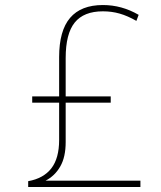

<svg xmlns="http://www.w3.org/2000/svg" viewBox="-20 -743 640 763"><path d="M92 -23Q153 -34 184 -74Q215 -114 215 -187V-335H108V-360H215V-516Q215 -621 258.5 -672Q302 -723 389 -723Q464 -723 531 -684L522 -660Q487 -680 455.5 -689Q424 -698 389 -698Q313 -698 277 -653.5Q241 -609 241 -512V-360H420V-335H241V-178Q241 -119 219.5 -81.5Q198 -44 161 -25H538V0H92Z"/></svg>

Font: Noto Sans Mono UI Thin
Style: Regular
Weight: 250
Monospace: yes
Designer: Monotype Design team
Foundry: Monotype Imaging Inc.
Version: Version 1.000